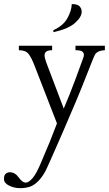

<svg xmlns="http://www.w3.org/2000/svg" viewBox="-96 -623 548 967"><path d="M-1 -370.1V-392.6H166.5V-370.1Q127.9 -370.1 128.4 -343.8Q128.9 -330.1 137.7 -306.6L225.1 -76.2Q255.9 -147.9 287.1 -232.4L323.7 -332.5Q334 -361.8 307.1 -368.2Q297.9 -370.1 284.2 -370.1V-392.6H432.1V-370.1Q397 -369.1 383.3 -349.6Q377.4 -340.8 338.1 -239.3Q298.8 -137.7 220.5 42.2Q142.1 222.2 131.8 240.7Q99.1 299.8 56.2 316.9Q32.2 324.7 6.3 324.7Q-24.4 324.7 -50 312Q-75.7 299.3 -75.9 279.1Q-76.2 258.8 -66.4 251.5Q-56.6 244.1 -45.4 244.6Q-20 245.1 -1.7 270.8Q16.6 296.4 32.7 296.9Q48.8 296.9 68.1 274.2Q87.4 251.5 108.4 201.2L154.3 92.3L190.9 -1.5L78.1 -292Q61.5 -335 46.9 -352.5Q32.2 -370.1 -1 -370.1ZM172.9 -471.2Q221.2 -492.7 242.4 -529.5Q263.7 -566.4 265.6 -602.5Q294.4 -602.5 304.9 -591.1Q315.4 -579.6 315.4 -564Q315.4 -536.6 280.8 -506.6Q246.1 -476.6 172.9 -460.9Z"/></svg>

Font: Lancelot
Style: Regular
Weight: 400
Designer: Marion Kadi
Foundry: Marion Kadi, Anton Koovit
Version: 1.004